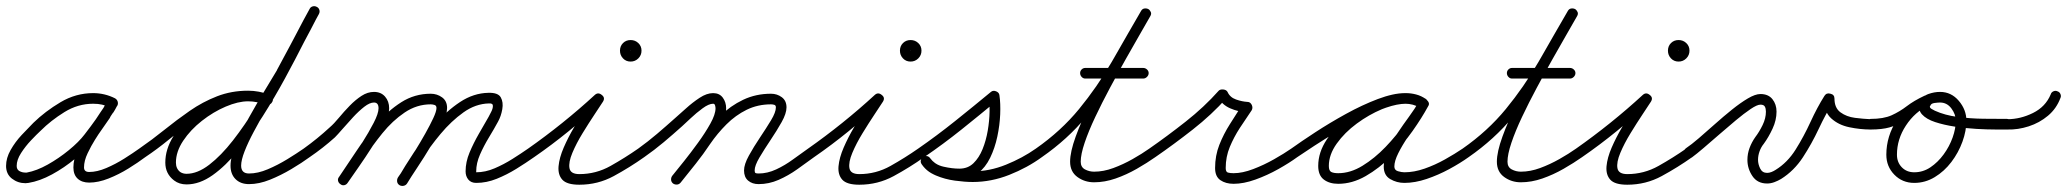

<svg xmlns="http://www.w3.org/2000/svg" viewBox="-24 -581 6814 633"><path d="M363 -233Q359 -226 352 -224Q345 -222 339 -225Q325 -233 312.5 -236Q300 -239 283 -239Q233 -239 188.5 -211.5Q144 -184 110 -150Q97 -138 78.5 -118.5Q60 -99 45.5 -76.5Q31 -54 31 -34Q31 -22 40 -17Q49 -12 60 -12Q62 -12 64 -12Q97 -18 133.5 -38.5Q170 -59 203 -86Q236 -113 255 -138Q276 -165 295 -192Q314 -219 331 -248Q335 -256 341.5 -257.5Q348 -259 354 -256Q360 -253 362.5 -246.5Q365 -240 362 -232Q356 -220 349 -209Q349 -209 349 -210Q349 -210 349 -210Q346 -205 343 -201Q340 -197 338 -192Q338 -192 338 -192Q338 -192 338 -192Q326 -174 313 -156Q300 -138 289 -120Q289 -120 289 -120Q289 -120 289 -120Q277 -101 265 -76Q253 -51 253 -29Q253 -14 270 -14Q296 -14 326.5 -27Q357 -40 385.5 -58Q414 -76 435 -91Q441 -95 448 -94Q455 -93 459 -87Q463 -81 462 -74Q461 -67 455 -63Q431 -45 399.5 -25.5Q368 -6 334 7.5Q300 21 270 21Q246 21 232 8Q218 -5 218 -29Q218 -56 231.5 -86Q245 -116 259 -138Q259 -138 259 -138Q259 -138 259 -138Q271 -157 283.5 -175Q296 -193 308 -212Q308 -212 308 -212Q308 -212 308 -212Q311 -216 313.5 -220Q316 -224 319 -228Q319 -228 319 -228Q319 -229 319 -229Q325 -238 330 -248Q334 -255 341 -256.5Q348 -258 354 -255Q360 -252 362.5 -245.5Q365 -239 361 -232Q344 -201 324.5 -172.5Q305 -144 283 -116Q260 -88 224 -58Q188 -28 147.5 -6Q107 16 70 22Q65 23 60 23Q35 23 15.5 8Q-4 -7 -4 -34Q-4 -60 11 -86.5Q26 -113 47.5 -136Q69 -159 86 -176Q125 -214 175.5 -244Q226 -274 283 -274Q321 -274 355 -257Q362 -253 364 -246Q366 -239 363 -233Z M431 -67Q426 -73 427.5 -80Q429 -87 435 -91Q477 -120 518 -153Q559 -186 601.5 -215.5Q644 -245 691.5 -263.5Q739 -282 794 -282Q812 -282 829.5 -278.5Q847 -275 863 -270Q863 -270 863 -270Q863 -270 863 -270Q870 -267 873.5 -261Q877 -255 875 -248Q872 -241 866 -237.5Q860 -234 853 -236Q838 -241 823.5 -244Q809 -247 794 -247Q743 -247 698 -228.5Q653 -210 612.5 -181.5Q572 -153 533 -121Q494 -89 455 -63Q449 -58 442 -59.5Q435 -61 431 -67ZM864 -269Q871 -267 874 -260.5Q877 -254 874 -247Q872 -240 865.5 -237Q859 -234 852 -237Q837 -242 823.5 -244.5Q810 -247 794 -247Q761 -247 720 -229.5Q679 -212 641.5 -182.5Q604 -153 580 -117Q556 -81 556 -45Q556 -25 570 -14Q579 -8 591 -8Q627 -8 666 -38Q705 -68 744 -118Q783 -168 820 -228.5Q857 -289 890 -350.5Q923 -412 950.5 -465Q978 -518 997 -552Q997 -552 997 -552Q997 -552 997 -552Q1000 -558 1007 -560Q1014 -562 1021 -558Q1027 -555 1029 -548Q1031 -541 1027 -534Q1006 -497 978 -441.5Q950 -386 915.5 -322.5Q881 -259 842 -197.5Q803 -136 761.5 -85Q720 -34 677 -3.5Q634 27 591 27Q567 27 550 14Q521 -8 521 -45Q521 -89 547.5 -131.5Q574 -174 616.5 -208Q659 -242 706 -262Q753 -282 794 -282Q829 -282 864 -269Q864 -269 864 -269Q864 -269 864 -269ZM1020 -558Q1027 -555 1029 -548Q1031 -541 1027 -535Q1001 -484 974 -434Q947 -384 920 -334Q920 -334 920 -334Q920 -333 920 -333Q908 -313 890 -282.5Q872 -252 851.5 -216.5Q831 -181 812.5 -146.5Q794 -112 782.5 -82.5Q771 -53 771 -35Q771 -9 797 -9Q826 -9 859 -23Q892 -37 923 -56Q954 -75 977 -91Q983 -95 990 -94Q997 -93 1001 -87Q1005 -81 1004 -74Q1003 -67 997 -63Q971 -44 936.5 -23.5Q902 -3 866 11.5Q830 26 797 26Q769 26 752.5 9.5Q736 -7 736 -35Q736 -64 753.5 -105.5Q771 -147 796.5 -193Q822 -239 847.5 -280.5Q873 -322 890 -351Q890 -351 890 -350Q889 -350 889 -350Q916 -400 943 -450.5Q970 -501 997 -551Q1000 -558 1007 -560Q1014 -562 1020 -558Z M973 -67Q968 -73 969.5 -80Q971 -87 977 -91Q1023 -124 1063 -161Q1077 -173 1093.5 -193Q1110 -213 1129 -232.5Q1148 -252 1168 -265Q1188 -278 1209 -278Q1232 -278 1245.5 -262.5Q1259 -247 1259 -224Q1259 -202 1243 -168.5Q1227 -135 1203.5 -98Q1180 -61 1157.5 -29Q1135 3 1122 22Q1122 22 1122 22Q1122 22 1122 22Q1118 28 1111 29.5Q1104 31 1098 26Q1092 22 1090.5 15Q1089 8 1094 2Q1104 -13 1125.5 -43.5Q1147 -74 1169.5 -109.5Q1192 -145 1208 -176Q1224 -207 1224 -224Q1224 -243 1209 -243Q1195 -243 1177 -229Q1159 -215 1140 -194.5Q1121 -174 1105 -155.5Q1089 -137 1080 -128Q1041 -93 997 -63Q991 -58 984 -59.5Q977 -61 973 -67ZM1122 22Q1118 28 1111 29.5Q1104 31 1098 26Q1092 22 1090.5 15Q1089 8 1094 2Q1120 -36 1151 -83Q1182 -130 1218.5 -173Q1255 -216 1299 -244Q1343 -272 1396 -272Q1417 -272 1433.5 -260Q1450 -248 1450 -225Q1450 -205 1434.5 -171Q1419 -137 1396.5 -99.5Q1374 -62 1352 -29Q1330 4 1318 24Q1314 30 1307 31.5Q1300 33 1293 29Q1287 25 1285.5 18Q1284 11 1288 4Q1296 -7 1311 -30.5Q1326 -54 1344 -83Q1362 -112 1378 -140.5Q1394 -169 1404.5 -191.5Q1415 -214 1415 -225Q1415 -233 1408.5 -235Q1402 -237 1396 -237Q1350 -237 1310 -210Q1270 -183 1236.5 -141.5Q1203 -100 1174.5 -56Q1146 -12 1122 22Q1122 22 1122 22Q1122 22 1122 22ZM1294 30Q1287 26 1285.5 19Q1284 12 1288 6Q1310 -32 1341 -79Q1372 -126 1410 -170.5Q1448 -215 1492.5 -244.5Q1537 -274 1586 -275Q1618 -276 1627 -260Q1636 -244 1632 -221Q1628 -198 1618 -180Q1605 -156 1588 -128Q1571 -100 1558.5 -71.5Q1546 -43 1546 -16Q1546 -13 1546 -13Q1576 -13 1606.5 -26Q1637 -39 1665.5 -57Q1694 -75 1717 -91Q1723 -96 1730 -94.5Q1737 -93 1741 -87Q1746 -81 1744.5 -74Q1743 -67 1737 -63Q1710 -44 1678.5 -24.5Q1647 -5 1613.5 8.5Q1580 22 1546 22Q1529 22 1520 11Q1511 0 1511 -16Q1511 -47 1524 -78Q1537 -109 1554.5 -139.5Q1572 -170 1587 -196Q1590 -202 1595.5 -212.5Q1601 -223 1601 -232Q1601 -241 1588 -240Q1544 -239 1504 -210.5Q1464 -182 1428.5 -139.5Q1393 -97 1365 -53Q1337 -9 1318 24Q1314 30 1307 31.5Q1300 33 1294 30Z M1737 -63Q1731 -58 1724 -59.5Q1717 -61 1713 -67Q1708 -73 1709.5 -80Q1711 -87 1717 -91Q1774 -131 1830 -176Q1886 -221 1937 -268Q1948 -278 1960 -268Q1972 -259 1964 -246Q1955 -232 1936 -203.5Q1917 -175 1896.5 -141.5Q1876 -108 1863 -77Q1850 -46 1853.5 -26.5Q1857 -7 1886 -7Q1941 -7 1989 -34Q2037 -61 2080 -91Q2080 -91 2080 -91Q2080 -91 2080 -91Q2086 -95 2093 -94Q2100 -93 2104 -87Q2108 -81 2107 -74Q2106 -67 2100 -63Q2052 -29 1999.5 -0.5Q1947 28 1886 28Q1845 28 1830 11.5Q1815 -5 1817.5 -33Q1820 -61 1834.5 -94.5Q1849 -128 1868.5 -161Q1888 -194 1906.5 -221.5Q1925 -249 1934 -264Q1938 -271 1945 -270Q1952 -269 1957 -265Q1962 -260 1964 -253.5Q1966 -247 1961 -242Q1908 -195 1851.5 -149Q1795 -103 1737 -63Q1737 -63 1737 -63Q1737 -63 1737 -63ZM2056 -414Q2056 -414 2055 -414Q2055 -414 2055 -414Q2055 -413 2055 -413Q2056 -413 2056 -414ZM2020 -414Q2020 -429 2030 -439Q2040 -449 2055 -449Q2070 -449 2080.5 -439Q2091 -429 2091 -414Q2091 -399 2080.5 -388.5Q2070 -378 2055 -378Q2040 -378 2030 -388.5Q2020 -399 2020 -414Z M2076 -67Q2071 -73 2072.5 -80Q2074 -87 2080 -91Q2112 -114 2142 -139.5Q2172 -165 2201 -191Q2216 -204 2237.5 -223.5Q2259 -243 2282.5 -258.5Q2306 -274 2327 -274Q2348 -274 2359 -259Q2370 -244 2370 -224Q2370 -199 2353 -166Q2336 -133 2311 -97.5Q2286 -62 2261 -31Q2236 0 2220 21Q2215 26 2208 27Q2201 28 2195 24Q2190 19 2189 12Q2188 5 2192 -1Q2206 -18 2229.5 -47.5Q2253 -77 2277 -110Q2301 -143 2318 -173.5Q2335 -204 2335 -224Q2335 -228 2333.5 -233.5Q2332 -239 2327 -239Q2313 -239 2292.5 -224Q2272 -209 2253.5 -191.5Q2235 -174 2225 -165Q2195 -138 2164 -112Q2133 -86 2100 -63Q2094 -58 2087 -59.5Q2080 -61 2076 -67ZM2220 21Q2215 27 2208 27.5Q2201 28 2195 24Q2189 19 2188.5 12Q2188 5 2192 -1Q2217 -32 2241.5 -62.5Q2266 -93 2289 -126Q2316 -165 2350 -198.5Q2384 -232 2426 -252Q2468 -272 2518 -272Q2538 -272 2553.5 -260.5Q2569 -249 2569 -227Q2569 -207 2553 -178.5Q2537 -150 2516.5 -119.5Q2496 -89 2480 -62Q2464 -35 2464 -19Q2464 -12 2467 -10.5Q2470 -9 2477 -9Q2506 -9 2535 -22.5Q2564 -36 2590.5 -55.5Q2617 -75 2640 -91Q2646 -95 2653 -94Q2660 -93 2664 -87Q2668 -81 2667 -74Q2666 -67 2660 -63Q2634 -44 2604.5 -23Q2575 -2 2543 12Q2511 26 2477 26Q2456 26 2442.5 14.5Q2429 3 2429 -19Q2429 -39 2445 -68Q2461 -97 2481.5 -127.5Q2502 -158 2518 -184.5Q2534 -211 2534 -227Q2534 -234 2528.5 -235.5Q2523 -237 2518 -237Q2474 -237 2437.5 -219Q2401 -201 2371 -171Q2341 -141 2317 -106Q2295 -73 2270 -41.5Q2245 -10 2220 21Q2220 21 2220 21Q2220 21 2220 21Z M2660 -63Q2654 -58 2647 -59.5Q2640 -61 2636 -67Q2631 -73 2632.5 -80Q2634 -87 2640 -91Q2697 -131 2753 -176Q2809 -221 2860 -268Q2871 -278 2883 -268Q2895 -259 2887 -246Q2878 -232 2859 -203.5Q2840 -175 2819.5 -141.5Q2799 -108 2786 -77Q2773 -46 2776.5 -26.5Q2780 -7 2809 -7Q2864 -7 2912 -34Q2960 -61 3003 -91Q3003 -91 3003 -91Q3003 -91 3003 -91Q3009 -95 3016 -94Q3023 -93 3027 -87Q3031 -81 3030 -74Q3029 -67 3023 -63Q2975 -29 2922.5 -0.5Q2870 28 2809 28Q2768 28 2753 11.5Q2738 -5 2740.5 -33Q2743 -61 2757.5 -94.5Q2772 -128 2791.5 -161Q2811 -194 2829.5 -221.5Q2848 -249 2857 -264Q2861 -271 2868 -270Q2875 -269 2880 -265Q2885 -260 2887 -253.5Q2889 -247 2884 -242Q2831 -195 2774.5 -149Q2718 -103 2660 -63Q2660 -63 2660 -63Q2660 -63 2660 -63ZM2979 -414Q2979 -414 2978 -414Q2978 -414 2978 -414Q2978 -413 2978 -413Q2979 -413 2979 -414ZM2943 -414Q2943 -429 2953 -439Q2963 -449 2978 -449Q2993 -449 3003.5 -439Q3014 -429 3014 -414Q3014 -399 3003.5 -388.5Q2993 -378 2978 -378Q2963 -378 2953 -388.5Q2943 -399 2943 -414Z M2999 -67Q2994 -73 2995.5 -80Q2997 -87 3003 -91Q3065 -134 3125 -182Q3185 -230 3243 -278Q3250 -284 3260 -280Q3270 -276 3271 -267Q3275 -240 3273.5 -204Q3272 -168 3264 -130.5Q3256 -93 3240.5 -61Q3225 -29 3200 -9.5Q3175 10 3139 10Q3106 10 3070.5 0Q3035 -10 3015 -39Q3010 -46 3012 -53Q3014 -60 3019 -63Q3024 -67 3031 -66.5Q3038 -66 3043 -59Q3056 -41 3081.5 -31.5Q3107 -22 3135 -19Q3163 -16 3183 -16Q3238 -16 3292.5 -38Q3347 -60 3391 -91Q3397 -95 3404 -94Q3411 -93 3415 -87Q3419 -81 3418 -74Q3417 -67 3411 -63Q3363 -28 3303.5 -4.5Q3244 19 3183 19Q3157 19 3124 14.5Q3091 10 3061.5 -2.5Q3032 -15 3015 -39Q3010 -46 3012 -53Q3014 -60 3019 -63Q3024 -67 3031 -66.5Q3038 -66 3043 -59Q3058 -38 3086.5 -31.5Q3115 -25 3139 -25Q3167 -25 3185.5 -43Q3204 -61 3215.5 -89.5Q3227 -118 3232.5 -150.5Q3238 -183 3238.5 -213Q3239 -243 3237 -262Q3236 -267 3241.5 -267Q3247 -267 3254 -264Q3260 -261 3264.5 -257.5Q3269 -254 3265 -251Q3206 -202 3146 -154Q3086 -106 3023 -63Q3017 -58 3010 -59.5Q3003 -61 2999 -67Z M3411 -63Q3405 -59 3398 -60Q3391 -61 3387 -67Q3383 -73 3384 -80Q3385 -87 3391 -91Q3474 -149 3533.5 -221.5Q3593 -294 3641 -376.5Q3689 -459 3738 -545Q3742 -552 3749 -553Q3756 -554 3762 -551Q3767 -548 3770 -541.5Q3773 -535 3768 -527Q3756 -506 3735 -469.5Q3714 -433 3688 -387Q3662 -341 3635.5 -291.5Q3609 -242 3587 -195.5Q3565 -149 3552 -110.5Q3539 -72 3539 -48Q3539 -30 3553 -22.5Q3567 -15 3583 -15Q3614 -15 3646.5 -27Q3679 -39 3710 -56.5Q3741 -74 3765 -91Q3765 -91 3765 -91Q3765 -91 3765 -91Q3771 -95 3778 -94Q3785 -93 3789 -87Q3793 -81 3792 -74Q3791 -67 3785 -63Q3758 -44 3724 -24.5Q3690 -5 3654 7.5Q3618 20 3583 20Q3552 20 3528 2.5Q3504 -15 3504 -48Q3504 -80 3522.5 -131Q3541 -182 3570.5 -241.5Q3600 -301 3632.5 -360Q3665 -419 3693.5 -468Q3722 -517 3738 -545Q3742 -552 3749 -553Q3756 -554 3762 -551Q3767 -548 3770 -541.5Q3773 -535 3768 -527Q3718 -439 3668.5 -355Q3619 -271 3557.5 -196.5Q3496 -122 3411 -63Q3411 -63 3411 -63Q3411 -63 3411 -63ZM3554 -322Q3547 -322 3542 -327.5Q3537 -333 3537 -340Q3537 -347 3542 -352Q3547 -357 3554 -357Q3602 -357 3649.5 -357Q3697 -357 3745 -357Q3745 -357 3745 -357Q3745 -357 3745 -357Q3752 -357 3757.5 -352Q3763 -347 3763 -340Q3763 -333 3757.5 -327.5Q3752 -322 3745 -322Q3697 -322 3649.5 -322Q3602 -322 3554 -322Q3554 -322 3554 -322Q3554 -322 3554 -322Z M3785 -63Q3779 -58 3772 -59.5Q3765 -61 3761 -67Q3756 -73 3757.5 -80Q3759 -87 3765 -91Q3824 -132 3885 -180Q3946 -228 3994 -282Q3999 -287 4009 -286Q4019 -285 4023 -278Q4031 -260 4051 -253Q4071 -246 4089 -245Q4098 -245 4103 -235Q4107 -226 4103 -218Q4083 -189 4063.5 -159Q4044 -129 4030.5 -96.5Q4017 -64 4017 -27Q4017 -14 4024.5 -12Q4032 -10 4043 -10Q4072 -10 4107.5 -23.5Q4143 -37 4176.5 -56Q4210 -75 4233 -91Q4233 -91 4233 -91Q4233 -91 4233 -91Q4239 -95 4246 -94Q4253 -93 4257 -87Q4261 -81 4260 -74Q4259 -67 4253 -63Q4227 -44 4190.5 -23.5Q4154 -3 4115 11Q4076 25 4043 25Q4017 25 3999.5 13Q3982 1 3982 -27Q3982 -68 3996 -103.5Q4010 -139 4031 -172Q4052 -205 4073 -238Q4076 -241 4080 -237.5Q4084 -234 4087 -228Q4090 -221 4090.5 -215.5Q4091 -210 4087 -211Q4059 -212 4031.5 -224Q4004 -236 3991 -262Q3990 -266 3995 -267Q4000 -268 4007 -267Q4013 -266 4018 -263.5Q4023 -261 4020 -258Q3971 -203 3908.5 -154Q3846 -105 3785 -63Q3785 -63 3785 -63Q3785 -63 3785 -63Z M4229 -67Q4225 -73 4226 -80Q4227 -87 4233 -91Q4265 -114 4312.5 -145Q4360 -176 4413.5 -205.5Q4467 -235 4518.5 -254.5Q4570 -274 4611 -274Q4628 -274 4645 -269.5Q4662 -265 4676 -255Q4683 -250 4683.5 -243.5Q4684 -237 4681 -232Q4677 -226 4670.5 -224Q4664 -222 4657 -226Q4635 -239 4609 -239Q4575 -239 4532 -221Q4489 -203 4449 -173.5Q4409 -144 4383 -107.5Q4357 -71 4357 -34Q4357 -18 4365 -14Q4373 -10 4388 -10Q4428 -10 4468 -34.5Q4508 -59 4544 -96.5Q4580 -134 4608 -174.5Q4636 -215 4654 -246Q4658 -254 4665 -255Q4672 -256 4677 -253Q4683 -250 4686 -243.5Q4689 -237 4684 -230Q4674 -211 4655.5 -184.5Q4637 -158 4618 -130Q4599 -102 4586 -76Q4573 -50 4573 -32Q4573 -20 4585 -16.5Q4597 -13 4606 -13Q4638 -13 4672.5 -25Q4707 -37 4740 -55.5Q4773 -74 4798 -91Q4804 -95 4811 -94Q4818 -93 4822 -87Q4826 -81 4825 -74Q4824 -67 4818 -63Q4790 -43 4754 -23.5Q4718 -4 4679.5 9Q4641 22 4606 22Q4581 22 4559.5 9.5Q4538 -3 4538 -32Q4538 -57 4551 -85Q4564 -113 4583 -141.5Q4602 -170 4621.5 -196.5Q4641 -223 4654 -246Q4658 -254 4665 -255.5Q4672 -257 4677 -253Q4683 -250 4686 -243.5Q4689 -237 4684 -230Q4664 -193 4633 -149Q4602 -105 4562.5 -65.5Q4523 -26 4478.5 -0.5Q4434 25 4388 25Q4359 25 4340.5 11Q4322 -3 4322 -34Q4322 -79 4350.5 -121.5Q4379 -164 4423.5 -198.5Q4468 -233 4518 -253.5Q4568 -274 4609 -274Q4645 -274 4675 -256Q4682 -252 4682.5 -245Q4683 -238 4679 -232Q4676 -227 4669.5 -224.5Q4663 -222 4656 -227Q4646 -234 4634 -236.5Q4622 -239 4611 -239Q4583 -239 4545.5 -226Q4508 -213 4466.5 -192Q4425 -171 4384.5 -147Q4344 -123 4309.5 -100.5Q4275 -78 4253 -63Q4247 -59 4240 -60Q4233 -61 4229 -67Z M4818 -63Q4812 -59 4805 -60Q4798 -61 4794 -67Q4790 -73 4791 -80Q4792 -87 4798 -91Q4881 -149 4940.5 -221.5Q5000 -294 5048 -376.5Q5096 -459 5145 -545Q5149 -552 5156 -553Q5163 -554 5169 -551Q5174 -548 5177 -541.5Q5180 -535 5175 -527Q5163 -506 5142 -469.5Q5121 -433 5095 -387Q5069 -341 5042.5 -291.5Q5016 -242 4994 -195.5Q4972 -149 4959 -110.5Q4946 -72 4946 -48Q4946 -30 4960 -22.5Q4974 -15 4990 -15Q5021 -15 5053.5 -27Q5086 -39 5117 -56.5Q5148 -74 5172 -91Q5172 -91 5172 -91Q5172 -91 5172 -91Q5178 -95 5185 -94Q5192 -93 5196 -87Q5200 -81 5199 -74Q5198 -67 5192 -63Q5165 -44 5131 -24.5Q5097 -5 5061 7.5Q5025 20 4990 20Q4959 20 4935 2.5Q4911 -15 4911 -48Q4911 -80 4929.5 -131Q4948 -182 4977.5 -241.5Q5007 -301 5039.5 -360Q5072 -419 5100.5 -468Q5129 -517 5145 -545Q5149 -552 5156 -553Q5163 -554 5169 -551Q5174 -548 5177 -541.5Q5180 -535 5175 -527Q5125 -439 5075.5 -355Q5026 -271 4964.5 -196.5Q4903 -122 4818 -63Q4818 -63 4818 -63Q4818 -63 4818 -63ZM4961 -322Q4954 -322 4949 -327.5Q4944 -333 4944 -340Q4944 -347 4949 -352Q4954 -357 4961 -357Q5009 -357 5056.5 -357Q5104 -357 5152 -357Q5152 -357 5152 -357Q5152 -357 5152 -357Q5159 -357 5164.5 -352Q5170 -347 5170 -340Q5170 -333 5164.5 -327.5Q5159 -322 5152 -322Q5104 -322 5056.5 -322Q5009 -322 4961 -322Q4961 -322 4961 -322Q4961 -322 4961 -322Z M5192 -63Q5186 -58 5179 -59.5Q5172 -61 5168 -67Q5163 -73 5164.5 -80Q5166 -87 5172 -91Q5229 -131 5285 -176Q5341 -221 5392 -268Q5403 -278 5415 -268Q5427 -259 5419 -246Q5410 -232 5391 -203.5Q5372 -175 5351.5 -141.5Q5331 -108 5318 -77Q5305 -46 5308.5 -26.5Q5312 -7 5341 -7Q5396 -7 5444 -34Q5492 -61 5535 -91Q5535 -91 5535 -91Q5535 -91 5535 -91Q5541 -95 5548 -94Q5555 -93 5559 -87Q5563 -81 5562 -74Q5561 -67 5555 -63Q5507 -29 5454.5 -0.5Q5402 28 5341 28Q5300 28 5285 11.5Q5270 -5 5272.5 -33Q5275 -61 5289.5 -94.5Q5304 -128 5323.5 -161Q5343 -194 5361.5 -221.5Q5380 -249 5389 -264Q5393 -271 5400 -270Q5407 -269 5412 -265Q5417 -260 5419 -253.5Q5421 -247 5416 -242Q5363 -195 5306.5 -149Q5250 -103 5192 -63Q5192 -63 5192 -63Q5192 -63 5192 -63ZM5511 -414Q5511 -414 5510 -414Q5510 -414 5510 -414Q5510 -413 5510 -413Q5511 -413 5511 -414ZM5475 -414Q5475 -429 5485 -439Q5495 -449 5510 -449Q5525 -449 5535.5 -439Q5546 -429 5546 -414Q5546 -399 5535.5 -388.5Q5525 -378 5510 -378Q5495 -378 5485 -388.5Q5475 -399 5475 -414Z M5529 -67Q5525 -73 5526.5 -80Q5528 -87 5534 -92Q5552 -104 5577 -125.5Q5602 -147 5630 -172Q5658 -197 5686 -219.5Q5714 -242 5738.5 -256.5Q5763 -271 5780 -271Q5806 -271 5819.5 -254Q5833 -237 5833 -213Q5833 -185 5820 -157Q5807 -129 5791 -107Q5782 -96 5777 -82Q5772 -68 5772 -54Q5772 -40 5779 -25.5Q5786 -11 5802 -11Q5809 -11 5816.5 -14Q5824 -17 5830 -21Q5869 -45 5896 -88Q5923 -131 5945 -179Q5967 -227 5991 -265Q5998 -276 6011 -272Q6024 -269 6024 -256Q6024 -225 6044 -210.5Q6064 -196 6091.5 -192.5Q6119 -189 6143 -188Q6150 -188 6155.5 -183Q6161 -178 6160 -171Q6160 -164 6155 -158.5Q6150 -153 6143 -154Q6109 -154 6073 -161.5Q6037 -169 6013 -191Q5989 -213 5989 -256Q5989 -262 5995 -263.5Q6001 -265 6008 -263Q6015 -261 6019.5 -256.5Q6024 -252 6021 -247Q5995 -205 5972 -156Q5949 -107 5920 -62.5Q5891 -18 5848 9Q5838 15 5826 19.5Q5814 24 5802 24Q5770 24 5753.5 -0.5Q5737 -25 5737 -54Q5737 -74 5744 -93Q5751 -112 5763 -129Q5776 -146 5787 -168.5Q5798 -191 5798 -213Q5798 -223 5794.5 -229.5Q5791 -236 5780 -236Q5769 -236 5747.5 -221.5Q5726 -207 5699 -184.5Q5672 -162 5644.5 -138Q5617 -114 5593 -93.5Q5569 -73 5554 -62Q5548 -58 5541 -59.5Q5534 -61 5529 -67Z M6143 -154Q6136 -153 6131 -158.5Q6126 -164 6126 -171Q6125 -178 6130.5 -183Q6136 -188 6143 -189Q6186 -189 6212.5 -201Q6239 -213 6262.5 -231Q6286 -249 6320 -265Q6320 -265 6320 -265Q6320 -265 6320 -265Q6326 -268 6333 -266Q6340 -264 6343 -257Q6346 -251 6344 -244Q6342 -237 6335 -234Q6307 -220 6287.5 -206Q6268 -192 6249 -180Q6230 -168 6205.5 -161Q6181 -154 6143 -154Q6143 -154 6143 -154Q6143 -154 6143 -154ZM6320 -265Q6327 -268 6333.5 -265.5Q6340 -263 6343 -257Q6346 -250 6343.5 -243.5Q6341 -237 6335 -234Q6289 -212 6259.5 -167Q6230 -122 6230 -71Q6230 -46 6246 -29.5Q6262 -13 6287 -13Q6316 -13 6340.5 -29.5Q6365 -46 6384 -72Q6403 -98 6413.5 -127.5Q6424 -157 6424 -183Q6424 -204 6409.5 -223.5Q6395 -243 6372 -243Q6366 -243 6354 -241.5Q6342 -240 6340 -232Q6340 -232 6339 -232Q6339 -232 6339 -232Q6337 -226 6344 -222Q6351 -218 6355 -216Q6388 -201 6430 -195.5Q6472 -190 6515 -189.5Q6558 -189 6594 -189Q6594 -189 6594 -189Q6594 -189 6594 -189Q6601 -188 6606.5 -183Q6612 -178 6612 -171Q6611 -164 6606 -158.5Q6601 -153 6594 -154Q6583 -154 6555.5 -154Q6528 -154 6492.5 -156Q6457 -158 6421 -163.5Q6385 -169 6356 -178.5Q6327 -188 6312.5 -204Q6298 -220 6307 -244Q6307 -244 6307 -244Q6306 -244 6306 -244Q6314 -264 6333.5 -271Q6353 -278 6372 -278Q6409 -278 6434 -248.5Q6459 -219 6459 -183Q6459 -150 6446 -114Q6433 -78 6409.5 -47Q6386 -16 6354.5 3Q6323 22 6287 22Q6248 22 6221.5 -5Q6195 -32 6195 -71Q6195 -132 6230 -186Q6265 -240 6320 -265Q6320 -265 6320 -265Q6320 -265 6320 -265Z M6594 -154Q6587 -154 6581.5 -159Q6576 -164 6577 -171Q6577 -178 6582 -183.5Q6587 -189 6594 -188Q6637 -188 6678.5 -208.5Q6720 -229 6737 -270Q6739 -277 6746 -280Q6753 -283 6759 -280Q6766 -278 6769 -271Q6772 -264 6769 -258Q6756 -223 6728 -199.5Q6700 -176 6664.5 -164.5Q6629 -153 6594 -154Q6594 -154 6594 -154Q6594 -154 6594 -154Z"/></svg>

Font: FRB American Cursive
Style: Italic
Weight: 400
Italic angle: -25°
Version: Version 2.0;Modular Font Editor K font №1